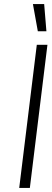

<svg xmlns="http://www.w3.org/2000/svg" viewBox="-20 -919 252 939"><path d="M126 0H74L160 -700H212ZM207 -766H165L141 -899H196Z"/></svg>

Font: Kulim Park ExtraLight
Style: Italic
Weight: 275
Italic angle: -8°
Designer: Noponies / Dale Sattler
Foundry: Noponies
Version: Version 1.000; ttfautohint (v1.8.3)